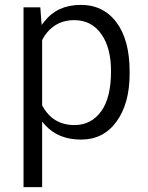

<svg xmlns="http://www.w3.org/2000/svg" viewBox="-20 -558 601 781"><path d="M507.3 -266.6V-258.3Q507.3 -136.7 453.6 -63Q400.4 9.8 310.1 9.8Q217.3 9.8 164.1 -48.8L151.4 -63V-43.9V203.1H75.7V-528.3H144L147.9 -475.1L149.4 -456.5L161.1 -471.2Q213.9 -538.1 308.6 -538.1Q339.4 -538.1 365.5 -530.3Q391.6 -522.5 413.6 -506.8Q435.5 -491.2 453.6 -467.3Q507.3 -395.5 507.3 -266.6ZM392.1 -106Q431.6 -161.1 431.6 -268.6Q431.6 -363.8 392.1 -419.4Q352.1 -476.1 281.7 -476.1Q264.6 -476.1 249 -472.9Q233.4 -469.7 219.7 -463.4Q206.1 -457 193.8 -447.5Q181.6 -438 171.1 -425.3Q160.6 -412.6 152.3 -397L151.4 -395V-393.1V-131.8V-129.9L152.3 -127.9Q194.8 -49.3 282.7 -49.3Q351.6 -49.3 392.1 -106Z"/></svg>

Font: Shabnam Light FD
Style: Light-FD
Weight: 300
Foundry: DejaVu fonts team - Redesigned by Saber Rastikerdar - Based on Vazir font
Version: Version 5.0.0